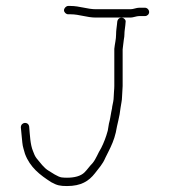

<svg xmlns="http://www.w3.org/2000/svg" viewBox="-20 -663 571 645"><path d="M392 -374V-497C392.7 -503 393.3 -508.7 394 -514L396 -530C397.3 -536.7 398 -542.7 398 -548C398 -558.6 399.9 -566.6 401 -578L402 -589C402.7 -592.3 401.7 -595.5 399 -598.5C390.1 -608.5 376.1 -603.4 374 -591L373 -581C371.7 -568.5 370 -560.1 370 -548C370 -530.5 365.7 -516.2 364 -499V-374C364 -361.8 362 -349.7 362 -338C362 -326.9 359.2 -316.1 357 -305C357 -302.3 356 -296.7 354 -288C350.1 -268.3 350.7 -265.3 346 -248L342 -224C336.1 -202.2 328.9 -183.8 320 -166C309.3 -149.2 302.9 -129.3 291 -115C280.7 -104.7 274 -94 264 -84C251.2 -71.2 229.6 -66 205 -66C199 -66 193 -66.3 187 -67C174.9 -68.5 151.4 -84.4 144 -89C127.1 -98.7 114.6 -117.5 103 -131C97.9 -137.4 93.8 -146.7 91 -155C81.5 -177.2 80.6 -209.2 78 -238C75 -256 50 -253.2 50 -235L51 -225C51.7 -217.7 52.3 -210.7 53 -204L55 -184C56.2 -169.1 61 -158.1 64 -146C81 -100.6 114.2 -75.3 152 -51C171.1 -40.4 181.2 -38 205 -38C252.3 -38 278.4 -54.5 299 -81C312.2 -98.6 324.8 -110.9 334 -133L344 -153C354.1 -173.1 363.3 -193.1 369 -218C373.8 -246.8 381.9 -270 385 -301C386.4 -313.2 390 -324.7 390 -338C390 -349.9 392 -361.9 392 -374ZM209 -615H217C246.6 -615 271.5 -604 302 -604H419C426.6 -604 439.2 -609 447 -609H467C474.7 -609 481 -615 481 -622.5C481 -630 474.7 -637 467 -637H447C438.6 -637 427.6 -632 419 -632H302C273.6 -632 246.8 -643 217 -643H209C202.2 -643 195 -635.5 195 -628.5C195 -621.5 202.2 -615 209 -615Z"/></svg>

Font: HoneyBee
Style: XLit
Weight: 200
Foundry: Cannot Into Space Fonts
Version: Version 0.89